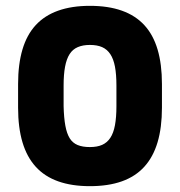

<svg xmlns="http://www.w3.org/2000/svg" viewBox="-20 -627 617 658"><path d="M535 -339Q535 -407 520 -457.5Q505 -508 474.5 -541Q444 -574 397.5 -590.5Q351 -607 288 -607Q226 -607 179.5 -590.5Q133 -574 102.5 -541Q72 -508 57 -457.5Q42 -407 42 -339V-258Q42 -190 57 -139.5Q72 -89 102.5 -55.5Q133 -22 179.5 -5.5Q226 11 288 11Q351 11 397.5 -5.5Q444 -22 474.5 -55.5Q505 -89 520 -139.5Q535 -190 535 -258ZM198 -263V-334Q198 -372 203 -398.5Q208 -425 218.5 -441.5Q229 -458 246.5 -465.5Q264 -473 288 -473Q313 -473 330 -465.5Q347 -458 358 -441.5Q369 -425 374 -398.5Q379 -372 379 -334V-263Q379 -225 374 -198Q369 -171 358 -154.5Q347 -138 330 -130.5Q313 -123 288 -123Q263 -123 246 -130Q229 -137 219 -153Q209 -169 204 -196Q199 -223 198 -263Z"/></svg>

Font: Beiruti Black
Style: Regular
Weight: 900
Designer: Arlette Boutros
Foundry: Boutros
Version: Version 1.41